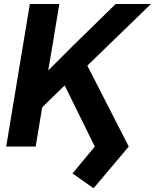

<svg xmlns="http://www.w3.org/2000/svg" viewBox="-20 -748 790 980"><path d="M11.7 0 132.3 -727.5H282.7L249.5 -526.4L226.1 -388.2Q258.3 -420.4 290.5 -452.6Q322.8 -484.9 355.5 -517.6L570.3 -727.5H750.5L425.8 -413.1L637.2 0L457.5 212.9L350.1 137.2L463.9 0L310.1 -312L195.3 -200.2L162.1 0Z"/></svg>

Font: Inter Display
Style: Bold Italic
Weight: 700
Italic angle: -9.39999°
Designer: Rasmus Andersson
Foundry: rsms
Version: Version 4.000;git-a52131595